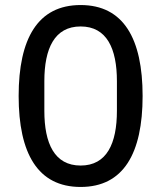

<svg xmlns="http://www.w3.org/2000/svg" viewBox="-20 -730 640 762"><path d="M300 12C470 12 546 -121 546 -349C546 -577 470 -710 300 -710C130 -710 54 -577 54 -349C54 -121 130 12 300 12ZM300 -73C196 -73 156 -161 156 -290V-408C156 -537 196 -625 300 -625C404 -625 444 -537 444 -408V-290C444 -161 404 -73 300 -73Z"/></svg>

Font: IBM Plex Arabic Text
Style: Regular
Weight: 450
Designer: Mike Abbink, Paul van der Laan, Pieter van Rosmalen, Wael Morcos, Khajak Apelian
Foundry: Bold Monday
Version: Version 1.0